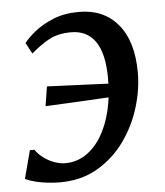

<svg xmlns="http://www.w3.org/2000/svg" viewBox="-46 -609 566 660"><g transform="rotate(-5 237.0 -279.0)"><path d="M250.6 -568Q335.5 -568 384.5 -509.8Q433.6 -451.7 434.1 -343.8Q434.4 -285.4 415.6 -223.5Q396.8 -161.5 359 -108.7Q321.3 -55.8 265 -22.9Q208.8 10 134.4 10Q114.1 10 92.2 7.5Q70.3 4.9 50.5 0Q30.7 -5 15.6 -12.2L41.2 -109.2H56.7Q69.1 -91.9 86.4 -79.5Q103.7 -67.1 122.7 -60.6Q141.8 -54 158.7 -54Q197 -54 228.6 -74.4Q260.2 -94.7 283.2 -132.2Q306.1 -169.7 318.5 -221.4Q330.9 -273.1 330.3 -335.3Q329.7 -417.8 301.1 -459.2Q272.5 -500.6 217.4 -500.6Q171.4 -500.6 140.1 -483.2Q108.9 -465.8 78.7 -439.3L58.4 -477.4Q70.8 -493.9 96.7 -515.1Q122.7 -536.3 161.3 -552.2Q199.9 -568 250.6 -568ZM108 -255.2 118.7 -322.4Q175.8 -319.9 229.9 -317.8Q284.1 -315.6 346.3 -312.8L338.6 -267.1Q276.5 -263.7 219.8 -260.6Q163.1 -257.5 108 -255.2Z"/></g></svg>

Font: Merriweather Light
Style: Italic
Weight: 300
Italic angle: -7.8°
Designer: Eben Sorkin
Foundry: Eben Sorkin
Version: Version 2.101